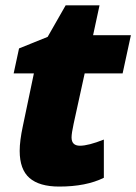

<svg xmlns="http://www.w3.org/2000/svg" viewBox="-20 -684 507 714"><path d="M246.1 -172.9Q246.1 -142.1 277.3 -142.1Q308.6 -142.1 366.2 -165V-22.9Q300.3 9.8 200.2 9.8Q126.5 9.8 89.8 -22Q53.2 -53.7 53.2 -123Q53.2 -160.2 64.9 -214.8L106 -411.1H30.8L50.8 -503.9L157.2 -546.9L224.1 -664.1H350.1L326.2 -553.2H466.8L436 -411.1H294.9L253.9 -224.1Q246.1 -188 246.1 -172.9Z"/></svg>

Font: Open Sans Hebrew Extra Bold
Style: Italic
Weight: 800
Italic angle: -12°
Foundry: Ascender Corporation, Yanek Iontef
Version: Version 2.001;PS 002.001;hotconv 1.0.70;makeotf.lib2.5.58329